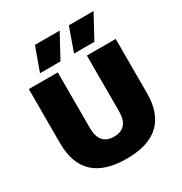

<svg xmlns="http://www.w3.org/2000/svg" viewBox="-201 -1022 1113 1177"><g transform="rotate(-30 355.5 -433.0)"><path d="M216 -876H391L301 -710H156ZM456 -876H631L541 -710H397ZM663 -660V-277Q663 10 356 10Q48 10 48 -277V-660H253V-266Q253 -146 356 -146Q459 -146 459 -266V-660Z"/></g></svg>

Font: Elaine Sans ExtraBold
Style: Regular
Weight: 800
Designer: Wei Huang
Foundry: Wei Huang
Version: Version 2.001;December 24, 2019;FontCreator 12.0.0.2547 64-b